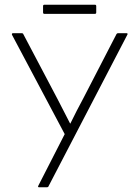

<svg xmlns="http://www.w3.org/2000/svg" viewBox="-20 -796 578 816"><path d="M146 0Q143 0 142 -2Q141 -4 143 -7L255 -226L31 -648Q30 -651 31 -653Q32 -655 36 -655H72Q78 -655 79 -651L224 -376Q238 -350 251 -323.5Q264 -297 278 -271H279Q292 -298 306 -325Q320 -352 334 -378L475 -651Q477 -655 482 -655H518Q521 -655 522 -653Q523 -651 521 -648L186 -4Q185 0 179 0ZM169 -737Q163 -737 163 -743V-770Q163 -776 169 -776H383Q389 -776 389 -770V-743Q389 -737 383 -737Z"/></svg>

Font: Sofia Sans ExtraLight
Style: Regular
Weight: 250
Version: Version 4.100-B